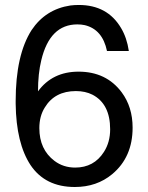

<svg xmlns="http://www.w3.org/2000/svg" viewBox="-20 -729 596 772"><path d="M498 -523.9H410.2Q392.1 -610.8 320.8 -627.9Q307.1 -630.9 291 -630.9Q180.2 -630.9 146 -486.8Q132.8 -433.1 132.8 -361.8Q190.9 -440.9 295.9 -440.9Q407.2 -440.9 469.2 -357.9Q513.2 -298.8 513.2 -215.8Q513.2 -97.2 431.2 -28.8Q369.1 22.9 280.8 22.9Q162.1 22.9 103 -64.9Q44.9 -152.8 43 -312V-323.2Q43 -507.8 106.9 -607.9Q163.1 -691.9 263.2 -707Q279.8 -709 296.9 -709Q412.1 -709 466.8 -616.2Q490.2 -577.1 498 -523.9ZM285.2 -362.8Q200.2 -362.8 160.2 -296.9Q138.2 -262.2 138.2 -213.9Q138.2 -127.9 199.2 -82Q234.9 -55.2 282.2 -55.2Q357.9 -55.2 397.9 -118.2Q422.9 -157.2 422.9 -209Q422.9 -311 352.1 -348.1Q323.2 -362.8 285.2 -362.8Z"/></svg>

Font: SolaimanLipiNormal
Style: Normal
Weight: 400
Designer: Solaiman Karim
Version: Version 1.6.1 ; ttfautohint (v1.5.65-e2d9)